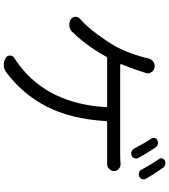

<svg xmlns="http://www.w3.org/2000/svg" viewBox="41 -898 899 1021"><g transform="rotate(90 490.5 -387.5)"><path d="M820.3 -672.9Q825.2 -663.1 821.3 -652.8Q817.4 -642.6 807.6 -637.7Q797.9 -633.8 787.1 -637.2Q776.4 -640.6 770.5 -650.4Q743.2 -704.1 716.8 -743.2Q711.9 -752 714.4 -761.7Q716.8 -771.5 726.6 -775.4Q736.3 -780.3 747.6 -776.9Q758.8 -773.4 764.6 -764.6Q795.9 -717.8 820.3 -672.9ZM321.3 -584Q320.3 -581.1 321.8 -579.1Q323.2 -577.1 325.2 -577.1H797.9Q826.2 -577.1 850.6 -579.1Q866.2 -580.1 877.9 -569.8Q889.6 -559.6 889.6 -544.9Q889.6 -529.3 877.9 -518.1Q866.2 -506.8 850.6 -507.8Q831.1 -507.8 797.9 -507.8H631.8Q624 -507.8 624 -501Q612.3 -311.5 545.4 -183.6Q478.5 -55.7 362.3 30.3Q345.7 42 325.2 42Q303.7 42 286.1 30.3Q274.4 21.5 275.4 6.8Q276.4 -7.8 290 -15.6Q309.6 -27.3 327.1 -41Q531.2 -196.3 549.8 -501Q549.8 -507.8 543 -507.8H293Q285.2 -507.8 281.2 -502Q222.7 -396.5 148.4 -321.3Q135.7 -308.6 117.2 -306.6Q114.3 -306.6 111.3 -306.6Q95.7 -306.6 83 -314.5Q69.3 -323.2 69.3 -339.8Q69.3 -352.5 79.1 -362.3Q121.1 -399.4 160.6 -453.1Q200.2 -506.8 226.6 -551.8Q259.8 -613.3 282.2 -693.4Q287.1 -708 290 -724.6Q293.9 -742.2 307.6 -752.9Q319.3 -760.7 331.1 -760.7Q335 -760.7 338.9 -759.8Q356.4 -756.8 364.3 -742.2Q370.1 -733.4 370.1 -723.6Q370.1 -717.8 367.2 -710.9Q366.2 -706.1 362.8 -696.8Q359.4 -687.5 358.4 -683.6Q340.8 -628.9 321.3 -584ZM826.2 -783.2Q821.3 -789.1 821.3 -794.9Q821.3 -797.9 822.3 -800.8Q825.2 -810.5 834 -814.5Q840.8 -817.4 846.7 -817.4Q851.6 -817.4 855.5 -816.4Q867.2 -813.5 873 -803.7Q904.3 -759.8 930.7 -713.9Q933.6 -708 933.6 -702.1Q933.6 -698.2 932.6 -693.4Q928.7 -683.6 918.9 -678.7Q913.1 -675.8 907.2 -675.8Q902.3 -675.8 897.5 -677.7Q886.7 -680.7 881.8 -691.4Q853.5 -743.2 826.2 -783.2Z"/></g></svg>

Font: Gen Jyuu Gothic P Normal
Style: Regular
Weight: 300
Designer: [Source Han Sans]
Ryoko NISHIZUKA  (kana & ideographs); Paul D. Hunt (Latin, Greek & Cyrillic); Wenlong ZHANG  (bopomofo
Version: Version 1.002.20150607